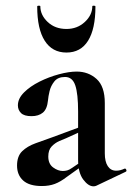

<svg xmlns="http://www.w3.org/2000/svg" viewBox="-20 -648 465 676"><path d="M319 6Q315 8 309 8Q291 8 273 -16Q255 -40 255 -85V-255Q255 -318 245 -347.5Q235 -377 209 -377Q184 -377 171.5 -361.5Q159 -346 154.5 -327Q150 -308 149 -295Q146 -264 131 -251.5Q116 -239 91 -239Q65 -239 54 -250Q43 -261 43 -277Q43 -301 64.5 -322.5Q86 -344 119 -360.5Q152 -377 187.5 -386.5Q223 -396 250 -396Q291 -396 320 -370Q349 -344 349 -285V-108Q349 -79 359.5 -63Q370 -47 389 -47Q403 -47 418 -54Q422 -56 424.5 -50.5Q427 -45 422 -43ZM127 7Q83 7 61.5 -12.5Q40 -32 40 -65Q40 -98 58 -115.5Q76 -133 105 -143.5Q134 -154 165 -165L265 -202L269 -187L212 -161Q204 -158 189 -151.5Q174 -145 162 -132.5Q150 -120 150 -97Q150 -71 167 -58.5Q184 -46 201 -46Q209 -46 216.5 -48Q224 -50 234 -57L284 -91L285 -75L215 -25Q193 -8 173 -0.5Q153 7 127 7ZM111 -625Q111 -628 116.5 -628Q122 -628 122 -626Q122 -595 148 -570.5Q174 -546 214 -546Q252 -546 278.5 -570.5Q305 -595 305 -626Q305 -628 310.5 -628Q316 -628 316 -625Q316 -546 290 -504.5Q264 -463 214 -463Q164 -463 137.5 -504.5Q111 -546 111 -625Z"/></svg>

Font: Cormorant Garamond Light
Style: Regular
Weight: 300
Designer: Christian Thalmann (Catharsis Fonts)
Foundry: Catharsis Fonts
Version: Version 4.001